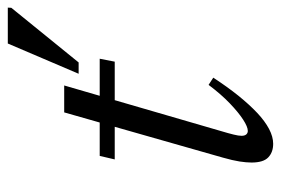

<svg xmlns="http://www.w3.org/2000/svg" viewBox="-134 -577 720 492"><g transform="rotate(-90 226.0 -331.0)"><path d="M63.5 -397 72.5 -435.5H321.5L314 -397ZM131 -107Q129 -99 127.2 -92.5Q125.5 -86 124.8 -81Q124 -76 124 -72Q124 -64 127.5 -60Q131 -56 136.5 -56Q147 -56 165.5 -68Q184 -80 207.2 -102.2Q230.5 -124.5 254.5 -156.5L273 -144.5Q249.5 -108.5 226.8 -80.2Q204 -52 182.8 -32Q161.5 -12 141.5 -1.5Q121.5 9 103.5 9Q82 9 68.8 -3.5Q55.5 -16 55.5 -46.5Q55.5 -59.5 58.2 -77.2Q61 -95 68 -119.5L184 -526.5H253ZM283 -489.5 360.5 -671H452.5L452 -662L312 -489.5Z"/></g></svg>

Font: Newsreader 24pt
Style: Italic
Weight: 400
Italic angle: -17°
Designer: Hugues Gentile
Foundry: Production Type
Version: Version 1.003